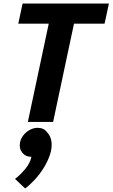

<svg xmlns="http://www.w3.org/2000/svg" viewBox="-20 -687 634 1082"><path d="M279.3 0H137L254.7 -553.7H83L107.3 -667H593.7L569.3 -553.7H397ZM157.3 196.7Q123.7 196.7 105 172.7Q86.3 148.7 93 115Q98 92 113 73.7Q128 55.3 149.2 44.3Q170.3 33.3 192.3 33.3Q226 33.3 244.8 57.3Q263.7 81.3 256.3 115Q252 137 236.8 155.8Q221.7 174.7 201 185.7Q180.3 196.7 157.3 196.7ZM64.7 321.3Q95 298.3 122.5 264.8Q150 231.3 157.3 196.7L242.7 55Q267.3 80.3 270.5 114.7Q273.7 149 261 186.3Q248.3 223.7 225.7 260Q203 296.3 175.5 326Q148 355.7 121.7 375Z"/></svg>

Font: Epunda Sans Light
Style: Italic
Weight: 300
Italic angle: -12.0243°
Designer: Simon Atzbach
Foundry: typofactur
Version: Version 2.204